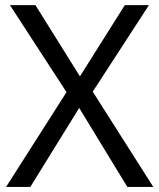

<svg xmlns="http://www.w3.org/2000/svg" viewBox="-20 -734 626 754"><path d="M582 0H480L291 -310.1L99.1 0H3.9L241.2 -372.1L19 -713.9H119.1L293.9 -434.1L470.2 -713.9H564.9L344.2 -374Z"/></svg>

Font: Noto Sans Malayalam
Style: Regular
Weight: 400
Designer: Monotype Design team
Foundry: Monotype Imaging Inc.
Version: Version 1.02